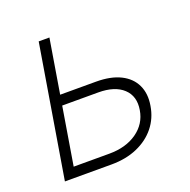

<svg xmlns="http://www.w3.org/2000/svg" viewBox="-102 -641 732 741"><g transform="rotate(-20 263.5 -271.0)"><path d="M128.9 -320.8H287.1Q347.2 -320.8 387 -301Q426.8 -281.2 443.8 -245.1Q460.9 -209 452.6 -161.1Q444.8 -112.8 415.8 -76.7Q386.7 -40.5 340.3 -20.3Q293.9 0 233.9 0H42.5L132.3 -542.5H176.3L93.8 -42H240.2Q308.6 -42 354 -74Q399.4 -106 408.2 -159.7Q417.5 -214.4 383.1 -246.6Q348.6 -278.8 280.8 -278.8H121.6Z"/></g></svg>

Font: Inter 16pt ExtraLight
Style: Italic
Weight: 250
Italic angle: -9.3988°
Version: Version 4.001;git-66647c0bb